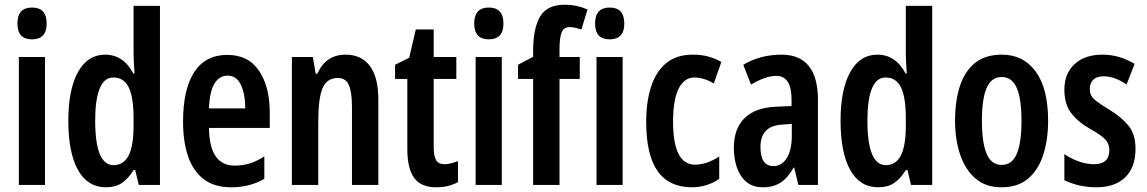

<svg xmlns="http://www.w3.org/2000/svg" viewBox="-20 -785 4869 815"><path d="M116 -753Q178 -753 178 -685Q178 -618 116 -618Q54 -618 54 -685Q54 -753 116 -753ZM171 -543V0H60V-543Z M430 10Q352 10 311 -63.5Q270 -137 270 -272Q270 -405 311 -479Q352 -553 426 -553Q504 -553 546 -473H551Q549 -502 548 -523Q547 -544 547 -559V-760H659V0H569L554 -63H547Q524 -26 497 -8Q470 10 430 10ZM462 -84Q505 -84 526 -125Q547 -166 547 -252V-283Q547 -372 526.5 -414Q506 -456 461 -456Q422 -456 403 -409Q384 -362 384 -273Q384 -84 462 -84Z M945 -552Q1034 -552 1079.5 -484.5Q1125 -417 1125 -309V-242H867Q869 -82 976 -82Q1009 -82 1039 -91Q1069 -100 1102 -121V-26Q1041 10 962 10Q889 10 844 -25Q799 -60 778 -122.5Q757 -185 757 -268Q757 -406 804.5 -479Q852 -552 945 -552ZM946 -464Q911 -464 890.5 -430.5Q870 -397 867 -325H1021Q1021 -386 1002.5 -425Q984 -464 946 -464Z M1447 -553Q1514 -553 1550 -505Q1586 -457 1586 -362V0H1474V-333Q1474 -393 1461 -423.5Q1448 -454 1414 -454Q1368 -454 1349.5 -411.5Q1331 -369 1331 -269V0H1219V-543H1308L1320 -472H1327Q1363 -553 1447 -553Z M1867 -88Q1880 -88 1894 -91.5Q1908 -95 1924 -101V-12Q1904 -1 1881 4.5Q1858 10 1831 10Q1767 10 1738 -30Q1709 -70 1709 -152V-450H1657V-510L1717 -540L1745 -660H1821V-543H1917V-450H1821V-159Q1821 -123 1831 -105.5Q1841 -88 1867 -88Z M2055 -753Q2117 -753 2117 -685Q2117 -618 2055 -618Q1993 -618 1993 -685Q1993 -753 2055 -753ZM2110 -543V0H1999V-543Z M2441 -450H2355V0H2243V-450H2179V-510L2243 -544V-567Q2243 -666 2273 -715.5Q2303 -765 2377 -765Q2403 -765 2425 -760.5Q2447 -756 2474 -745L2448 -660Q2435 -664 2422.5 -667Q2410 -670 2398 -670Q2374 -670 2364.5 -648.5Q2355 -627 2355 -574V-543H2441Z M2568 -753Q2630 -753 2630 -685Q2630 -618 2568 -618Q2506 -618 2506 -685Q2506 -753 2568 -753ZM2623 -543V0H2512V-543Z M2918 10Q2820 10 2771.5 -58.5Q2723 -127 2723 -268Q2723 -354 2744 -418Q2765 -482 2808.5 -517.5Q2852 -553 2920 -553Q2957 -553 2986.5 -545Q3016 -537 3042 -522L3010 -431Q2967 -456 2928 -456Q2884 -456 2860.5 -408.5Q2837 -361 2837 -269Q2837 -86 2930 -86Q2980 -86 3033 -121V-26Q3008 -8 2977.5 1Q2947 10 2918 10Z M3297 -553Q3375 -553 3413.5 -504.5Q3452 -456 3452 -362V0H3369L3351 -74H3349Q3326 -32 3295 -11Q3264 10 3219 10Q3175 10 3147.5 -13.5Q3120 -37 3107.5 -75.5Q3095 -114 3095 -157Q3095 -240 3141.5 -284.5Q3188 -329 3275 -332L3340 -335V-362Q3340 -463 3275 -463Q3230 -463 3168 -426L3135 -510Q3207 -553 3297 -553ZM3300 -256Q3208 -251 3208 -161Q3208 -80 3263 -80Q3298 -80 3319.5 -114Q3341 -148 3341 -207V-259Z M3708 10Q3630 10 3589 -63.5Q3548 -137 3548 -272Q3548 -405 3589 -479Q3630 -553 3704 -553Q3782 -553 3824 -473H3829Q3827 -502 3826 -523Q3825 -544 3825 -559V-760H3937V0H3847L3832 -63H3825Q3802 -26 3775 -8Q3748 10 3708 10ZM3740 -84Q3783 -84 3804 -125Q3825 -166 3825 -252V-283Q3825 -372 3804.5 -414Q3784 -456 3739 -456Q3700 -456 3681 -409Q3662 -362 3662 -273Q3662 -84 3740 -84Z M4429 -272Q4429 -194 4409 -130Q4389 -66 4345.5 -28Q4302 10 4231 10Q4164 10 4120.5 -27.5Q4077 -65 4055.5 -129Q4034 -193 4034 -272Q4034 -358 4055 -421Q4076 -484 4119.5 -518.5Q4163 -553 4233 -553Q4324 -553 4376.5 -481Q4429 -409 4429 -272ZM4148 -272Q4148 -180 4168 -132.5Q4188 -85 4232 -85Q4276 -85 4296 -132Q4316 -179 4316 -272Q4316 -365 4296 -411.5Q4276 -458 4232 -458Q4188 -458 4168 -411.5Q4148 -365 4148 -272Z M4800 -154Q4800 -74 4756 -32Q4712 10 4634 10Q4595 10 4561 2Q4527 -6 4498 -20V-131Q4523 -113 4557 -100.5Q4591 -88 4625 -88Q4689 -88 4689 -149Q4689 -173 4672.5 -192Q4656 -211 4607 -238Q4556 -267 4527 -305Q4498 -343 4498 -404Q4498 -473 4541.5 -513Q4585 -553 4659 -553Q4697 -553 4730.5 -543Q4764 -533 4796 -514L4762 -426Q4740 -442 4715 -451.5Q4690 -461 4664 -461Q4636 -461 4621 -447Q4606 -433 4606 -408Q4606 -391 4612.5 -379Q4619 -367 4637 -353.5Q4655 -340 4688 -320Q4738 -290 4769 -253Q4800 -216 4800 -154Z"/></svg>

Font: Noto Sans Thai Looped ExtraCondensed SemiBold
Style: Regular
Weight: 600
Width: 2
Designer: Sasikarn Vongin, Ben Mitchell
Foundry: The Fontpad Ltd
Version: Version 1.001; ttfautohint (v1.8.4.7-5d5b)